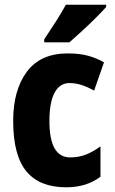

<svg xmlns="http://www.w3.org/2000/svg" viewBox="-20 -786 487 816"><path d="M261 10Q148 10 92 -58Q36 -126 36 -272Q36 -403 94 -481Q152 -559 268 -559Q318 -559 354.5 -549Q391 -539 422 -521L380 -401Q351 -417 326 -425Q301 -433 275 -433Q234 -433 212 -392Q190 -351 190 -272Q190 -117 278 -117Q314 -117 345 -129Q376 -141 407 -164V-35Q348 10 261 10ZM431 -756Q415 -738 387.5 -710.5Q360 -683 329.5 -655Q299 -627 275 -606H168V-619Q193 -656 217.5 -694.5Q242 -733 260 -766H431Z"/></svg>

Font: Noto Sans Telugu Condensed ExtraBold
Style: Regular
Weight: 800
Width: 3
Designer: Jelle Bosma - Monotype Design Team
Foundry: Monotype Imaging Inc.
Version: Version 2.005; ttfautohint (v1.8.4.7-5d5b)